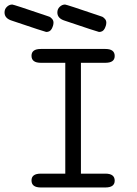

<svg xmlns="http://www.w3.org/2000/svg" viewBox="-60 -827 605 847"><path d="M-40 -772Q-40 -787 -29.5 -797Q-19 -807 -6 -807Q0 -807 144 -758Q154 -755 158.5 -753Q163 -751 169.5 -744Q176 -737 176 -727Q176 -715 168.5 -700.5Q161 -686 144 -686Q140 -686 -8 -736Q-40 -746 -40 -772ZM193 -772Q193 -787 203.5 -797Q214 -807 227 -807Q233 -807 377 -758Q387 -755 391.5 -753Q396 -751 402.5 -744Q409 -737 409 -727Q409 -715 401.5 -700.5Q394 -686 377 -686Q373 -686 225 -736Q193 -746 193 -772ZM79 -31Q79 -61 120 -61H228V-550H120Q79 -550 79 -581Q79 -611 120 -611H405Q446 -611 446 -580Q446 -550 405 -550H297V-61H405Q446 -61 446 -30Q446 0 405 0H120Q79 0 79 -31Z"/></svg>

Font: CMU Typewriter Text
Style: Regular
Weight: 500
Monospace: yes
Version: Version 0.7.0